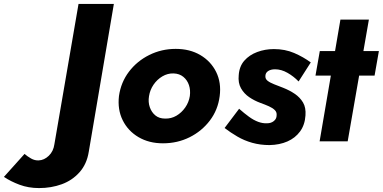

<svg xmlns="http://www.w3.org/2000/svg" viewBox="-237 -720 1950 978"><path d="M-112 64 -217 181Q-183 204 -137.5 221Q-92 238 -38 238Q24 238 77.5 218.5Q131 199 168 157.5Q205 116 215 54L343 -700H163L40 15Q35 51 11.5 73.5Q-12 96 -40 97Q-60 98 -78.5 87.5Q-97 77 -112 64Z M369 -231Q361 -162 388 -107.5Q415 -53 468.5 -21.5Q522 10 593 10Q667 10 729 -21Q791 -52 832 -106Q873 -160 882 -230Q891 -299 864 -353.5Q837 -408 783.5 -439.5Q730 -471 658 -471Q586 -471 523.5 -440Q461 -409 420 -355Q379 -301 369 -231ZM522 -230Q527 -262 545 -288.5Q563 -315 590 -331Q617 -347 647 -346Q677 -345 697 -328.5Q717 -312 725.5 -286.5Q734 -261 730 -231Q725 -199 706.5 -172.5Q688 -146 661.5 -130.5Q635 -115 604 -116Q574 -116 554.5 -132Q535 -148 526 -174Q517 -200 522 -230Z M981 -166 907 -68Q937 -45 972 -24.5Q1007 -4 1048 7.5Q1089 19 1136 19Q1187 18 1227 0.5Q1267 -17 1291.5 -50.5Q1316 -84 1319 -132Q1322 -172 1306.5 -198Q1291 -224 1264.5 -242Q1238 -260 1205 -273Q1182 -282 1160 -290.5Q1138 -299 1125.5 -309Q1113 -319 1115 -335Q1116 -350 1129.5 -358.5Q1143 -367 1164 -367Q1196 -367 1227.5 -349Q1259 -331 1284 -305L1346 -402Q1308 -430 1261.5 -450Q1215 -470 1158 -470Q1113 -470 1073 -455Q1033 -440 1007.5 -411Q982 -382 979 -337Q975 -298 990.5 -270.5Q1006 -243 1032.5 -225Q1059 -207 1089 -196Q1114 -187 1133 -178.5Q1152 -170 1163 -159Q1174 -148 1172 -132Q1172 -115 1158 -103.5Q1144 -92 1123 -92Q1101 -91 1078 -99.5Q1055 -108 1031 -125.5Q1007 -143 981 -166Z M1392 -460 1370 -335H1671L1693 -460ZM1497 -620 1391 0H1534L1642 -620Z"/></svg>

Font: Jost
Style: Bold Italic
Weight: 700
Italic angle: -5°
Version: Version 3.710